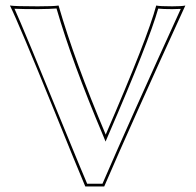

<svg xmlns="http://www.w3.org/2000/svg" viewBox="-20 -668 712 698"><path d="M364.3 -178.7Q517.1 -531.7 547.9 -647.9Q560.5 -645 606 -645Q641.6 -645 653.8 -647.9Q459 -222.2 358.9 9.8H290Q255.9 -70.8 178.2 -263.2Q47.9 -584 16.1 -647.9Q33.7 -645 117.2 -645Q175.8 -645 192.9 -647.9Q251 -446.8 364.3 -178.7ZM373 -174.8 363.8 -153.3 355 -174.8Q241.7 -442.9 185.5 -637.2Q164.1 -635.3 117.2 -634.8Q59.6 -634.8 32.7 -636.2Q59.1 -580.1 238.8 -139.6Q272.9 -56.2 296.9 0H352.5Q452.1 -230.5 637.2 -635.7Q625 -634.8 606 -634.8Q571.8 -634.8 555.2 -636.7Q521.5 -517.6 373 -174.8Z"/></svg>

Font: Linux Biolinum Outline O
Style: Bold
Weight: 700
Designer: Philipp H. Poll
Foundry: Philipp H. Poll
Version: Version 0.9.2